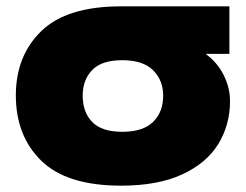

<svg xmlns="http://www.w3.org/2000/svg" viewBox="-20 -576 776 606"><path d="M629 -406Q666 -379 686 -339Q706 -299 706 -257Q706 -182 669 -121.5Q632 -61 555 -25.5Q478 10 362 10Q191 10 110.5 -68.5Q30 -147 30 -275Q30 -400 110.5 -478Q191 -556 362 -556H368H704V-406ZM495 -274Q495 -323 463 -354.5Q431 -386 366 -386Q301 -386 271 -355Q241 -324 241 -274Q241 -222 271 -191Q301 -160 366 -160Q431 -160 463 -191Q495 -222 495 -274Z"/></svg>

Font: Dela Gothic One
Style: Regular
Weight: 400
Designer: aratakana
Foundry: aratakana
Version: Version 1.004